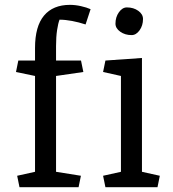

<svg xmlns="http://www.w3.org/2000/svg" viewBox="-20 -783 722 803"><path d="M126.5 -582.5Q126.5 -672.9 164.1 -717.8Q201.7 -762.7 272.5 -762.7Q294.9 -762.7 318.6 -757.3Q342.3 -752 358.9 -744.6L337.9 -680.7Q310.1 -689.9 281.5 -695.3Q252.9 -700.7 229 -700.7Q223.1 -686 218.8 -657.5Q214.4 -628.9 214.4 -590.3V-529.8H318.8L328.6 -481.9L214.4 -465.3V-64.5L318.4 -47.9L308.6 0H61.5L51.8 -47.9L126.5 -64.5V-465.3L46.9 -481.9L56.6 -529.8H126.5ZM485.8 -465.3 411.1 -481.9 420.9 -529.8 573.7 -540.5V-64.5L648.4 -47.9L638.7 0H420.9L411.1 -47.9L485.8 -64.5ZM462.9 -684.1Q462.9 -711.4 477.3 -731.7Q491.7 -752 510.7 -752Q538.6 -752 558.3 -737.8Q578.1 -723.6 578.1 -703.6Q578.1 -676.3 563.7 -656.2Q549.3 -636.2 530.3 -636.2Q502.9 -636.2 482.9 -650.4Q462.9 -664.6 462.9 -684.1Z"/></svg>

Font: Noticia Text
Style: Regular
Weight: 400
Designer: JM Sole
Foundry: JM Sole
Version: Version 1.003